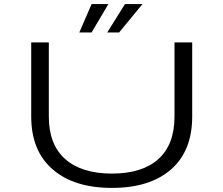

<svg xmlns="http://www.w3.org/2000/svg" viewBox="-20 -907 1090 938"><path d="M367.5 -748.5 427.5 -887H509.5L427.5 -748.5ZM504 -748.5 590.5 -887H676L562 -748.5ZM526.5 11Q341.5 11 237 -79.8Q132.5 -170.5 132.5 -337.5V-700H218.5V-337Q218.5 -201 298.5 -130Q378.5 -59 526.5 -59Q675 -59 753.8 -130Q832.5 -201 832.5 -337.5V-700H919V-337.5Q919 -170 815.8 -79.5Q712.5 11 526.5 11Z"/></svg>

Font: League Mono Extended Light
Style: Regular
Weight: 300
Width: 9
Designer: Tyler Finck
Foundry: The League of Moveable Type / Tyler Finck
Version: Version 2.210